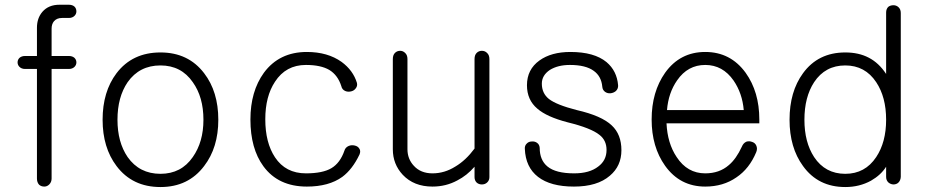

<svg xmlns="http://www.w3.org/2000/svg" viewBox="-20 -754 3828 794"><path d="M132.8 -522.5H84Q69.3 -522.5 60.5 -514.6Q52.7 -506.8 52.7 -496.1Q52.7 -485.4 60.5 -477.5Q69.3 -468.8 84 -468.8H132.8V-15.6Q132.8 0 141.6 9.8Q150.4 17.6 163.1 17.6Q174.8 17.6 183.6 8.8Q193.4 -1 193.4 -15.6V-468.8H264.6Q279.3 -468.8 288.1 -477.5Q295.9 -485.4 295.9 -496.1Q295.9 -506.8 288.1 -514.6Q279.3 -522.5 264.6 -522.5H193.4V-635.7Q193.4 -654.3 203.1 -666Q214.8 -679.7 236.3 -679.7H264.6Q279.3 -679.7 288.1 -688.5Q295.9 -696.3 295.9 -707Q295.9 -718.8 288.1 -726.6Q279.3 -734.4 264.6 -734.4H225.6Q180.7 -734.4 155.3 -705.1Q132.8 -678.7 132.8 -639.6Z M643.6 -537.1Q527.3 -537.1 461.9 -451.2Q404.3 -375 404.3 -258.8Q404.3 -143.6 461.9 -67.4Q527.3 19.5 643.6 19.5Q758.8 19.5 824.2 -67.4Q882.8 -143.6 882.8 -258.8Q882.8 -375 824.2 -451.2Q758.8 -537.1 643.6 -537.1ZM643.6 -483.4Q729.5 -483.4 777.3 -414.1Q821.3 -352.5 821.3 -258.8Q821.3 -167 777.3 -104.5Q729.5 -35.2 643.6 -35.2Q556.6 -35.2 507.8 -104.5Q465.8 -166 465.8 -258.8Q465.8 -352.5 507.8 -414.1Q556.6 -483.4 643.6 -483.4Z M1249 -539.1Q1335 -539.1 1392.6 -498Q1440.4 -462.9 1456.1 -411.1Q1459 -398.4 1451.2 -388.7Q1444.3 -378.9 1431.6 -376Q1418 -373 1407.2 -377.9Q1394.5 -383.8 1391.6 -397.5Q1377 -443.4 1341.8 -464.8Q1306.6 -485.4 1245.1 -485.4Q1162.1 -485.4 1117.2 -416Q1077.1 -355.5 1077.1 -260.7Q1077.1 -164.1 1117.2 -103.5Q1161.1 -37.1 1245.1 -37.1Q1314.5 -37.1 1350.6 -58.6Q1386.7 -80.1 1404.3 -130.9Q1408.2 -144.5 1421.9 -150.4Q1433.6 -155.3 1446.3 -152.3Q1460 -149.4 1465.8 -139.6Q1472.7 -129.9 1466.8 -115.2Q1437.5 -53.7 1395.5 -22.5Q1339.8 17.6 1249 17.6Q1130.9 17.6 1069.3 -66.4Q1015.6 -139.6 1015.6 -259.8Q1015.6 -376 1071.3 -453.1Q1134.8 -539.1 1249 -539.1Z M2003.9 -21.5V-509.8Q2003.9 -526.4 1994.1 -535.2Q1985.4 -543.9 1972.7 -543.9Q1960 -543.9 1951.2 -535.2Q1942.4 -526.4 1942.4 -509.8V-139.6Q1906.2 -90.8 1863.3 -65.4Q1818.4 -37.1 1768.6 -37.1Q1719.7 -37.1 1691.4 -68.4Q1665 -96.7 1665 -136.7V-509.8Q1665 -526.4 1655.3 -535.2Q1646.5 -543.9 1634.8 -543.9Q1622.1 -543.9 1613.3 -535.2Q1604.5 -526.4 1604.5 -509.8V-136.7Q1604.5 -75.2 1645.5 -31.2Q1691.4 17.6 1768.6 17.6Q1824.2 17.6 1871.1 -7.8Q1911.1 -28.3 1942.4 -64.5V-21.5Q1942.4 -7.8 1951.2 1Q1960 8.8 1972.7 8.8Q1985.4 8.8 1994.1 1Q2003.9 -7.8 2003.9 -21.5Z M2338.9 -539.1Q2259.8 -539.1 2210.9 -503.9Q2159.2 -466.8 2159.2 -401.4Q2159.2 -340.8 2202.1 -304.7Q2241.2 -270.5 2328.1 -248Q2423.8 -224.6 2459 -196.3Q2488.3 -173.8 2488.3 -133.8Q2488.3 -90.8 2454.1 -65.4Q2418 -37.1 2354.5 -37.1Q2278.3 -37.1 2244.1 -65.4Q2211.9 -91.8 2211.9 -142.6Q2210.9 -156.2 2201.2 -163.1Q2192.4 -169.9 2179.7 -168.9Q2167 -168.9 2159.2 -161.1Q2149.4 -152.3 2150.4 -138.7Q2153.3 -62.5 2205.1 -22.5Q2256.8 17.6 2353.5 17.6Q2450.2 17.6 2502 -27.3Q2549.8 -67.4 2549.8 -132.8Q2549.8 -198.2 2509.8 -235.4Q2467.8 -275.4 2365.2 -298.8Q2281.2 -320.3 2250 -344.7Q2220.7 -368.2 2220.7 -408.2Q2220.7 -442.4 2253.9 -464.8Q2287.1 -485.4 2336.9 -485.4Q2402.3 -485.4 2435.5 -460.9Q2466.8 -438.5 2470.7 -395.5Q2471.7 -381.8 2482.4 -374Q2492.2 -367.2 2504.9 -368.2Q2518.6 -370.1 2527.3 -377.9Q2537.1 -387.7 2536.1 -401.4Q2531.2 -460.9 2488.3 -497.1Q2437.5 -539.1 2338.9 -539.1Z M3047.9 -147.5Q3024.4 -96.7 2994.1 -71.3Q2955.1 -37.1 2896.5 -37.1Q2822.3 -37.1 2778.3 -104.5Q2740.2 -161.1 2736.3 -244.1H3120.1V-259.8Q3120.1 -374 3063.5 -453.1Q3001 -539.1 2896.5 -539.1Q2792 -539.1 2730.5 -453.1Q2674.8 -374 2674.8 -259.8Q2674.8 -146.5 2730.5 -68.4Q2792 17.6 2896.5 17.6Q2970.7 17.6 3025.4 -20.5Q3079.1 -56.6 3107.4 -125Q3113.3 -139.6 3107.4 -152.3Q3102.5 -163.1 3090.8 -167Q3078.1 -171.9 3066.4 -168Q3053.7 -162.1 3047.9 -147.5ZM2738.3 -298.8Q2744.1 -370.1 2780.3 -421.9Q2824.2 -485.4 2896.5 -485.4Q2968.8 -485.4 3013.7 -420.9Q3049.8 -368.2 3055.7 -298.8Z M3705.1 -700.2Q3705.1 -715.8 3695.3 -724.6Q3686.5 -732.4 3674.8 -732.4Q3662.1 -732.4 3653.3 -725.6Q3644.5 -716.8 3644.5 -702.1V-448.2Q3614.3 -494.1 3572.3 -515.6Q3531.2 -537.1 3475.6 -537.1Q3363.3 -537.1 3300.8 -451.2Q3245.1 -375 3245.1 -258.8Q3245.1 -143.6 3300.8 -67.4Q3363.3 19.5 3475.6 19.5Q3534.2 19.5 3582 -6.8Q3623 -30.3 3644.5 -64.5V-22.5Q3644.5 -8.8 3653.3 0Q3662.1 7.8 3673.8 8.8Q3686.5 8.8 3694.3 2Q3704.1 -6.8 3705.1 -22.5ZM3475.6 -483.4Q3557.6 -483.4 3603.5 -414.1Q3644.5 -352.5 3644.5 -258.8Q3644.5 -166 3603.5 -104.5Q3557.6 -35.2 3475.6 -35.2Q3392.6 -35.2 3346.7 -104.5Q3306.6 -166 3306.6 -258.8Q3306.6 -352.5 3346.7 -414.1Q3392.6 -483.4 3475.6 -483.4Z"/></svg>

Font: Gulim
Style: Regular
Weight: 400
Version: Version 2.21